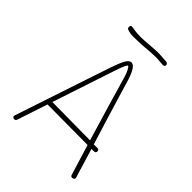

<svg xmlns="http://www.w3.org/2000/svg" viewBox="-243 -984 1118 1118"><g transform="rotate(45 315.5 -425.0)"><path d="M571 -3Q571 3 565 6.5Q559 10 553 10Q545 10 541 1L483 -189L151 -191L89 -4Q87 2 84 4.5Q81 7 75 7Q68 7 64 3.5Q60 0 60 -5L61 -11Q161 -309 196 -416L258 -601Q278 -660 292.5 -685Q307 -710 325 -710Q357 -710 386 -611Q404 -549 423.5 -485.5Q443 -422 463 -356L506 -217H537Q543 -217 546.5 -213Q550 -209 550 -203Q550 -197 546.5 -193Q543 -189 536 -189H515L569 -11Q571 -7 571 -3ZM474 -218Q396 -477 359 -607Q350 -640 339.5 -661Q329 -682 323 -682Q314 -682 288 -604L161 -221ZM225 -823Q198 -823 179 -830Q172 -832 169.5 -835.5Q167 -839 167 -847Q167 -863 185 -859Q218 -852 257 -852Q280 -852 326 -856Q374 -860 401 -860Q410 -860 430 -858Q450 -856 461 -856Q469 -856 473.5 -851.5Q478 -847 478 -841Q478 -835 474 -831.5Q470 -828 463 -828L435 -830Q415 -832 407 -832Q375 -832 331 -828Q289 -824 268 -824Z"/></g></svg>

Font: Mali ExtraLight
Style: Regular
Weight: 275
Version: Version 1.000; ttfautohint (v1.6)